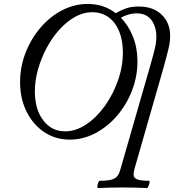

<svg xmlns="http://www.w3.org/2000/svg" viewBox="-20 -696 884 975"><path d="M334 13Q261 13 204 -25.5Q147 -64 114.5 -130Q82 -196 82 -278Q82 -357 110 -428.5Q138 -500 186 -556Q234 -612 296 -644Q358 -676 426 -676Q467 -676 502.5 -664Q538 -652 568 -629Q584 -639 613.5 -651Q643 -663 684 -663Q758 -663 801 -621.5Q844 -580 844 -514Q844 -484 836 -450Q828 -416 810 -351L662 165Q657 184 659 196.5Q661 209 678.5 215.5Q696 222 736 222Q741 222 739.5 231Q738 240 734 249.5Q730 259 725 259Q664 256 602 256Q540 256 478 259Q474 259 474.5 249.5Q475 240 479 231Q483 222 487 222Q528 222 548.5 215.5Q569 209 578 195.5Q587 182 592 162L742 -359Q759 -418 766.5 -450.5Q774 -483 774 -509Q774 -560 749 -594Q724 -628 674 -628Q651 -628 630 -621.5Q609 -615 594 -606Q633 -566 655.5 -509Q678 -452 678 -384Q678 -308 650.5 -236.5Q623 -165 575 -109Q527 -53 465 -20Q403 13 334 13ZM310 -29Q365 -29 417.5 -64Q470 -99 512 -157.5Q554 -216 579 -287Q604 -358 604 -430Q604 -490 585.5 -536Q567 -582 532 -608Q497 -634 448 -634Q403 -634 360.5 -610Q318 -586 281 -545Q244 -504 216.5 -452Q189 -400 173 -343.5Q157 -287 157 -233Q157 -141 199.5 -85Q242 -29 310 -29Z"/></svg>

Font: Junicode
Style: Italic
Weight: 400
Italic angle: -11°
Designer: Peter S. Baker
Version: Version 2.100; ttfautohint (v1.8.4)